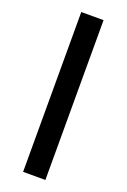

<svg xmlns="http://www.w3.org/2000/svg" viewBox="-147 -809 567 858"><g transform="rotate(20 136.0 -380.0)"><path d="M189 0H83V-760H189Z"/></g></svg>

Font: Noto Sans Kannada Medium
Style: Regular
Weight: 500
Designer: Jelle Bosma - Monotype Design Team
Foundry: Monotype Imaging Inc.
Version: Version 2.005; ttfautohint (v1.8.4.7-5d5b)